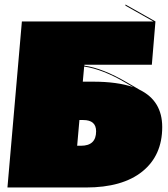

<svg xmlns="http://www.w3.org/2000/svg" viewBox="-20 -831 744 851"><path d="M699 -268Q699 -142 611 -71Q523 0 361 0H13L77 -736H660L536 -806V-811L669 -736L653 -544H354V-540Q435 -529 544 -465L599 -433Q699 -384 699 -268ZM347 -469H393Q499 -469 570 -445L539 -463Q436 -524 353 -536ZM349 -299H332L322 -185H339Q406 -185 406 -249Q406 -299 349 -299Z"/></svg>

Font: FFF_HK Layer Front
Style: Regular
Weight: 400
Italic angle: -5°
Designer: bBox Type GmbH
Foundry: bBox Type GmbH
Version: Version 0.002